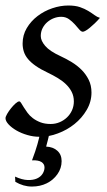

<svg xmlns="http://www.w3.org/2000/svg" viewBox="-22 -477 389 697"><path d="M120.6 19.5Q99.1 19.5 77.6 13.2Q55.2 6.8 37.6 -3.4Q20 -13.7 9 -25.6Q-2 -37.6 -2 -47.9Q-2 -53.2 3.9 -63.5Q9.8 -73.7 17.8 -83.7Q25.9 -93.8 34.2 -101.3Q42.5 -108.9 47.9 -108.9Q51.3 -108.9 54.9 -102.8Q58.6 -96.7 64.2 -87.6Q69.8 -78.6 77.6 -67.9Q85.4 -57.1 97.2 -48.1Q108.9 -39.1 124.8 -33Q140.6 -26.9 162.1 -26.9Q179.2 -26.9 194.6 -33.4Q210 -40 221.4 -51Q232.9 -62 239.5 -76.9Q246.1 -91.8 246.1 -108.9Q246.1 -127.9 238.3 -143.3Q230.5 -158.7 217.5 -171.1Q204.6 -183.6 187.5 -193.8Q170.4 -204.1 151.9 -212.9Q126 -225.1 108.4 -237.3Q90.8 -249.5 80.1 -262.2Q69.3 -274.9 64.7 -289.1Q60.1 -303.2 60.1 -318.8Q60.1 -349.6 75.2 -375Q90.3 -400.4 114.3 -418.7Q138.2 -437 167.7 -447Q197.3 -457 226.1 -457Q251 -457 268.1 -451.2Q285.2 -445.3 298.1 -437.5Q311 -429.7 320.8 -422.4Q330.6 -415 340.8 -412.1Q331.1 -400.9 321.5 -391.8Q312 -382.8 303.7 -376Q295.4 -369.1 288.8 -365.5Q282.2 -361.8 278.8 -361.8Q272.5 -361.8 265.4 -370.4Q258.3 -378.9 249.3 -388.9Q240.2 -398.9 228.3 -407.5Q216.3 -416 200.2 -416Q186.5 -416 173.3 -410.9Q160.2 -405.8 149.7 -396.7Q139.2 -387.7 132.6 -374.8Q126 -361.8 126 -346.2Q126 -329.1 142.3 -310.1Q158.7 -291 198.2 -272.9Q218.3 -263.7 238.3 -251.5Q258.3 -239.3 274.2 -223.4Q290 -207.5 300 -187.3Q310.1 -167 310.1 -141.1Q310.1 -107.4 292.7 -77.9Q275.4 -48.3 248.3 -26.6Q221.2 -4.9 188 7.3Q171.4 13.7 155.3 16.6Q153.3 24.9 151.9 30.8Q148.9 43 145.5 55.2Q170.4 56.2 186 70.1Q201.7 84 201.7 107.9Q201.7 133.8 186.5 155.3Q171.4 176.8 147.5 188.5Q123.5 200.2 94.2 200.2H93.3Q63 200.2 33.7 183.1L32.7 164.1Q58.1 175.8 78.1 176.5Q98.1 177.2 111.8 171.1Q125.5 165 132.6 153.8Q139.6 142.6 139.6 130.9Q139.6 118.2 128.4 111.1Q117.2 104 94.2 105Q101.1 86.9 105.7 73Q110.4 59.1 113.8 46.9Q117.2 34.7 120.1 22.9Q120.1 21.5 120.6 19.5Z"/></svg>

Font: Akkhara
Style: Italic
Weight: 400
Italic angle: -7°
Designer: J. Victor Gaultney
Version: Version 1.00 June 13, 2006, initial release